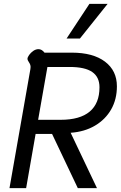

<svg xmlns="http://www.w3.org/2000/svg" viewBox="-20 -972 624 992"><path d="M137 -615Q138 -619 138 -626Q138 -638 130 -649.5Q122 -661 122 -668Q122 -676 130.5 -688Q139 -700 152 -709Q165 -718 179 -718Q196 -718 210 -700H351Q461 -700 522.5 -653.5Q584 -607 584 -526Q584 -459 554.5 -407Q525 -355 471 -323Q417 -291 345 -286L481 0H382L249 -280H164L115 0H29ZM293 -353Q393 -353 443.5 -395.5Q494 -438 494 -521Q494 -574 456.5 -600Q419 -626 340 -626H225L177 -353ZM442 -952H536L393 -773H324Z"/></svg>

Font: Niramit
Style: Italic
Weight: 400
Italic angle: -10°
Version: Version 1.000; ttfautohint (v1.6)